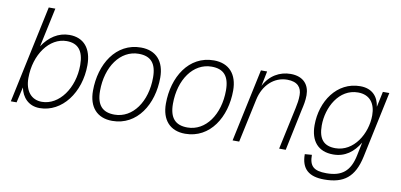

<svg xmlns="http://www.w3.org/2000/svg" viewBox="-78 -962 2873 1377"><g transform="rotate(10 1358.5 -274.0)"><path d="M238 12C401 12 523 -151 523 -351C523 -470 465 -542 359 -542C279 -542 212 -497 165 -425L226 -710H178L27 0H69L95 -113C109 -43 157 12 238 12ZM246 -35C171 -35 122 -90 122 -187C122 -358 222 -495 347 -495C429 -495 472 -447 472 -342C472 -174 372 -35 246 -35Z M767 12C948 12 1053 -159 1053 -353C1053 -470 992 -542 880 -542C698 -542 594 -371 594 -177C594 -60 655 12 767 12ZM775 -35C688 -35 644 -81 644 -185C644 -361 738 -495 872 -495C959 -495 1002 -449 1002 -345C1002 -169 908 -35 775 -35Z M1298 12C1479 12 1584 -159 1584 -353C1584 -470 1523 -542 1411 -542C1229 -542 1125 -371 1125 -177C1125 -60 1186 12 1298 12ZM1306 -35C1219 -35 1175 -81 1175 -185C1175 -361 1269 -495 1403 -495C1490 -495 1533 -449 1533 -345C1533 -169 1439 -35 1306 -35Z M1642 0H1690L1758 -317C1781 -426 1858 -497 1953 -497C2029 -497 2059 -458 2059 -403C2059 -367 2054 -340 2047 -307L1981 0H2029L2092 -301C2100 -335 2108 -371 2108 -411C2108 -485 2065 -542 1970 -542C1891 -542 1818 -501 1778 -421L1800 -530H1755Z M2337 162C2479 162 2555 105 2588 -49L2690 -530H2643L2619 -417C2609 -490 2564 -542 2477 -542C2307 -542 2202 -384 2202 -210C2202 -95 2259 -26 2369 -26C2456 -26 2516 -73 2560 -146L2540 -49C2516 68 2457 115 2345 115C2252 115 2220 85 2220 3L2169 7C2169 115 2226 162 2337 162ZM2377 -73C2292 -73 2253 -119 2253 -217C2253 -349 2331 -495 2469 -495C2555 -495 2597 -437 2597 -351C2597 -216 2510 -73 2377 -73Z"/></g></svg>

Font: Geist ExtraLight
Style: Italic
Weight: 200
Italic angle: -12°
Designer: Basement.studio, Andrés Briganti, Mateo Zaragoza
Foundry: Basement.studio, Vercel, Andrés Briganti, Guido Ferreyra, Mateo Zaragoza
Version: Version 1.500